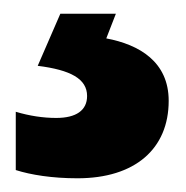

<svg xmlns="http://www.w3.org/2000/svg" viewBox="-20 -20 271 280"><path d="M226 127C226 70 183 45 135 36L149 0H68L35 76C83 82 107 95 107 120C107 141 91 152 62 152C43 152 23 149 3 143V228C25 235 56 240 93 240C177 240 226 197 226 127Z"/></svg>

Font: Noto Sans Georgian SemiCondensed ExtraBold
Style: Regular
Weight: 800
Width: 4
Designer: Monotype Design Team, Akaki Razmadze
Foundry: Google LLC
Version: Version 2.005